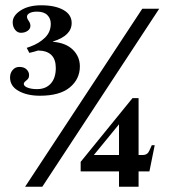

<svg xmlns="http://www.w3.org/2000/svg" viewBox="-20 -706 648 726"><path d="M131 -344Q83 -344 50.5 -362Q18 -380 18 -413Q18 -430 28 -441.5Q38 -453 53 -453Q71 -453 80.5 -443.5Q90 -434 90 -422Q90 -414 87 -409.5Q84 -405 77 -399.5Q70 -394 70 -389Q70 -380 84.5 -374.5Q99 -369 120 -369Q153 -369 172 -390Q191 -411 191 -449Q191 -514 124 -515Q117 -513 109 -510.5Q101 -508 91 -506L81 -525L95 -530Q128 -542 150 -563.5Q172 -585 172 -616Q172 -636 159 -649Q146 -662 120 -662Q102 -662 92 -656.5Q82 -651 82 -643Q82 -636 88.5 -627Q95 -618 95 -608Q95 -597 84.5 -589.5Q74 -582 59 -582Q46 -582 37 -593.5Q28 -605 28 -622Q28 -647 58 -666.5Q88 -686 136 -686Q188 -686 219.5 -668.5Q251 -651 251 -619Q251 -571 180 -549V-548Q229 -544 255.5 -518Q282 -492 282 -455Q282 -407 244 -375.5Q206 -344 131 -344ZM582 -673 140 0H75L518 -673ZM554 -157H565L545 -58H504V0H430V-58H285V-94L481 -335H504V-120H520Q538 -120 545 -137ZM430 -120V-236L335 -120Z"/></svg>

Font: Ibarra Real Nova
Style: Bold
Weight: 700
Designer: Jose Maria Ribagorda & Octavio Pardo
Foundry: Jose Maria Ribagorda
Version: Version 1.014